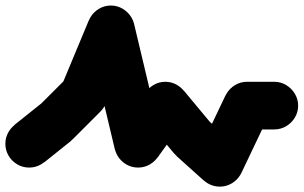

<svg xmlns="http://www.w3.org/2000/svg" viewBox="-57 -608 1115 705"><path d="M-37.3 -80Q-37.3 -56.3 -25.5 -36.3Q-13.7 -16.3 6.3 -4.5Q26.3 7.3 50 7.3Q73.7 7.3 93.7 -4.5Q113.7 -16.3 125.7 -36.3Q137.7 -56.3 137.7 -80Q137.7 -103.7 125.7 -123.7Q113.7 -143.7 93.7 -155.7Q73.7 -167.7 50 -167.7Q26.3 -167.7 6.3 -155.7Q-13.7 -143.7 -25.5 -123.7Q-37.3 -103.7 -37.3 -80Z M-4.7 -148.7 104.7 -11.3 204.7 -91.3 95.3 -228.7Z M62.7 -160Q62.7 -136.3 74.5 -116.3Q86.3 -96.3 106.3 -84.5Q126.3 -72.7 150 -72.7Q173.7 -72.7 193.7 -84.5Q213.7 -96.3 225.7 -116.3Q237.7 -136.3 237.7 -160Q237.7 -183.7 225.7 -203.7Q213.7 -223.7 193.7 -235.7Q173.7 -247.7 150 -247.7Q126.3 -247.7 106.3 -235.7Q86.3 -223.7 74.5 -203.7Q62.7 -183.7 62.7 -160Z M88.3 -221.7 211.7 -98.3 311.7 -198.3 188.3 -321.7Z M162.7 -260Q162.7 -236.3 174.5 -216.3Q186.3 -196.3 206.3 -184.5Q226.3 -172.7 250 -172.7Q273.7 -172.7 293.7 -184.5Q313.7 -196.3 325.7 -216.3Q337.7 -236.3 337.7 -260Q337.7 -283.7 325.7 -303.7Q313.7 -323.7 293.7 -335.7Q273.7 -347.7 250 -347.7Q226.3 -347.7 206.3 -335.7Q186.3 -323.7 174.5 -303.7Q162.7 -283.7 162.7 -260Z M169.3 -293.7 330.7 -226.3 430.7 -466.3 269.3 -533.7Z M262.7 -500Q262.7 -476.3 274.5 -456.3Q286.3 -436.3 306.3 -424.5Q326.3 -412.7 350 -412.7Q373.7 -412.7 393.7 -424.5Q413.7 -436.3 425.7 -456.3Q437.7 -476.3 437.7 -500Q437.7 -523.7 425.7 -543.7Q413.7 -563.7 393.7 -575.7Q373.7 -587.7 350 -587.7Q326.3 -587.7 306.3 -575.7Q286.3 -563.7 274.5 -543.7Q262.7 -523.7 262.7 -500Z M435.3 -520.3 264.7 -479.7 364.7 -59.7 535.3 -100.3Z M362.7 -80Q362.7 -56.3 374.5 -36.3Q386.3 -16.3 406.3 -4.5Q426.3 7.3 450 7.3Q473.7 7.3 493.7 -4.5Q513.7 -16.3 525.7 -36.3Q537.7 -56.3 537.7 -80Q537.7 -103.7 525.7 -123.7Q513.7 -143.7 493.7 -155.7Q473.7 -167.7 450 -167.7Q426.3 -167.7 406.3 -155.7Q386.3 -143.7 374.5 -123.7Q362.7 -103.7 362.7 -80Z M378.7 -131 521.3 -29 621.3 -169 478.7 -271Z M462.7 -220Q462.7 -196.3 474.5 -176.3Q486.3 -156.3 506.3 -144.5Q526.3 -132.7 550 -132.7Q573.7 -132.7 593.7 -144.5Q613.7 -156.3 625.7 -176.3Q637.7 -196.3 637.7 -220Q637.7 -243.7 625.7 -263.7Q613.7 -283.7 593.7 -295.7Q573.7 -307.7 550 -307.7Q526.3 -307.7 506.3 -295.7Q486.3 -283.7 474.5 -263.7Q462.7 -243.7 462.7 -220Z M617.3 -276 482.7 -164 582.7 -44 717.3 -156Z M562.7 -100Q562.7 -76.3 574.5 -56.3Q586.3 -36.3 606.3 -24.5Q626.3 -12.7 650 -12.7Q673.7 -12.7 693.7 -24.5Q713.7 -36.3 725.7 -56.3Q737.7 -76.3 737.7 -100Q737.7 -123.7 725.7 -143.7Q713.7 -163.7 693.7 -175.7Q673.7 -187.7 650 -187.7Q626.3 -187.7 606.3 -175.7Q586.3 -163.7 574.5 -143.7Q562.7 -123.7 562.7 -100Z M708.7 -165 591.3 -35 691.3 55 808.7 -75Z M662.7 -10Q662.7 13.7 674.5 33.7Q686.3 53.7 706.3 65.5Q726.3 77.3 750 77.3Q773.7 77.3 793.7 65.5Q813.7 53.7 825.7 33.7Q837.7 13.7 837.7 -10Q837.7 -33.7 825.7 -53.7Q813.7 -73.7 793.7 -85.7Q773.7 -97.7 750 -97.7Q726.3 -97.7 706.3 -85.7Q686.3 -73.7 674.5 -53.7Q662.7 -33.7 662.7 -10Z M671 -47.7 829 27.7 929 -182.3 771 -257.7Z M762.7 -220Q762.7 -196.3 774.5 -176.3Q786.3 -156.3 806.3 -144.5Q826.3 -132.7 850 -132.7Q873.7 -132.7 893.7 -144.5Q913.7 -156.3 925.7 -176.3Q937.7 -196.3 937.7 -220Q937.7 -243.7 925.7 -263.7Q913.7 -283.7 893.7 -295.7Q873.7 -307.7 850 -307.7Q826.3 -307.7 806.3 -295.7Q786.3 -283.7 774.5 -263.7Q762.7 -243.7 762.7 -220Z M850 -307.7V-132.7H950V-307.7Z M862.7 -220Q862.7 -196.3 874.5 -176.3Q886.3 -156.3 906.3 -144.5Q926.3 -132.7 950 -132.7Q973.7 -132.7 993.7 -144.5Q1013.7 -156.3 1025.7 -176.3Q1037.7 -196.3 1037.7 -220Q1037.7 -243.7 1025.7 -263.7Q1013.7 -283.7 993.7 -295.7Q973.7 -307.7 950 -307.7Q926.3 -307.7 906.3 -295.7Q886.3 -283.7 874.5 -263.7Q862.7 -243.7 862.7 -220Z"/></svg>

Font: Linefont Thin
Style: Regular
Weight: 100
Monospace: yes
Version: Version 3.002;gftools[0.9.33]